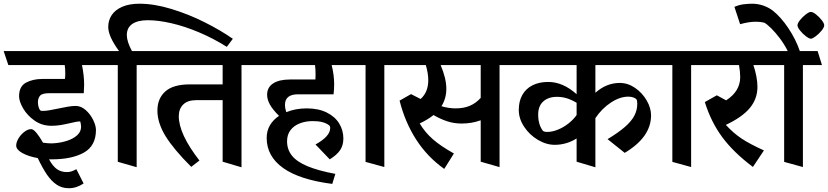

<svg xmlns="http://www.w3.org/2000/svg" viewBox="-51 -856 4480 1039"><path d="M468.3 -151.9Q467.8 -66.4 402.6 -30Q337.4 6.3 228.5 6.3H214.4Q234.4 43 256.8 59.1Q279.3 75.2 311.5 75.2Q324.7 75.2 335.7 71.5Q346.7 67.9 362.3 59.6L401.4 136.7Q363.3 162.6 321.3 162.6Q284.2 162.6 255.6 143.3Q227.1 124 203.4 89.4Q179.7 54.7 153.3 -0.5Q103.5 -9.3 70.3 -27.6Q37.1 -45.9 36.6 -67.9Q36.6 -86.4 49.3 -107.4Q62 -128.4 81.1 -142.8Q100.1 -157.2 117.7 -157.2Q129.4 -157.2 146.5 -136.7Q163.6 -116.2 181.6 -84Q207 -80.1 227.1 -80.1Q233.4 -80.1 246.1 -81.1Q280.8 -84 313 -94.5Q345.2 -105 366.2 -123.8Q387.2 -142.6 387.7 -168.5Q387.7 -177.2 385.7 -188.2Q383.8 -199.2 381.8 -199.2Q367.7 -199.2 331.5 -190.4Q300.8 -183.1 277.1 -179.2Q253.4 -175.3 227.5 -175.3Q175.8 -175.3 136 -203.4Q96.2 -231.4 74.2 -269.5Q52.2 -307.6 52.2 -335Q52.2 -388.7 89.6 -408.7Q127 -428.7 177.7 -428.7H300.3Q302.2 -439 302.2 -457.5Q302.2 -484.4 299.3 -503.9H-5.9L-31.2 -579.6H505.4L528.8 -503.9H392.6Q404.3 -447.8 404.3 -396.5Q404.3 -380.4 402.3 -351.6H214.8Q177.2 -351.6 165.8 -338.1Q154.3 -324.7 154.3 -303.2Q154.3 -291.5 157 -280.3Q159.7 -269 164.6 -261.7Q167.5 -257.3 171.9 -256.3Q176.3 -255.4 186 -255.9Q199.7 -256.3 220.2 -260Q240.7 -263.7 261.7 -268.1Q293.9 -274.9 316.7 -278.8Q339.4 -282.7 358.9 -282.7Q387.2 -282.7 412.4 -260.7Q437.5 -238.8 452.9 -207.5Q468.3 -176.3 468.3 -151.9Z M635.3 -666Q635.3 -631.3 663.1 -579.6H751L774.4 -503.9H688.5V48.8L586.4 19.5V-503.9H502.9L476.6 -579.6H593.3Q534.7 -659.2 534.7 -710Q534.7 -746.1 553.5 -774.4Q572.3 -802.7 610.4 -819.3Q648.4 -835.9 703.6 -835.9Q783.2 -835.9 876.2 -807.6Q969.2 -779.3 1055.9 -735.8Q1142.6 -692.4 1209 -646L1176.3 -602.5Q1102.5 -648.9 1025.1 -681.4Q947.8 -713.9 876.7 -730.2Q805.7 -746.6 748.5 -746.6Q694.3 -746.6 664.8 -726.3Q635.3 -706.1 635.3 -666Z M1355 -503.9H1255.9V49.3L1153.8 19V-314H1010.3Q964.4 -314 940.4 -290.3Q916.5 -266.6 916.5 -227.5Q916.5 -130.9 1028.3 12.7L983.9 46.9Q889.2 -47.4 845 -119.1Q800.8 -190.9 800.8 -257.8Q800.8 -322.8 843.5 -361.1Q886.2 -399.4 976.6 -399.4H1153.8V-503.9H750.5L725.1 -579.6H1330.1Z M1807.1 -106.4Q1807.1 -70.3 1790 -44.2Q1772.9 -18.1 1733.4 6.3L1656.2 -74.2Q1694.8 -95.2 1715.3 -117.7Q1735.8 -140.1 1735.8 -163.1Q1735.8 -168.5 1734.4 -172.1Q1732.9 -175.8 1728.5 -179.2Q1699.2 -200.7 1642.1 -200.7Q1602.5 -200.7 1570.8 -188.2Q1539.1 -175.8 1520.8 -151.4Q1502.4 -127 1502.4 -91.8Q1502.4 -46.4 1529.1 -13.4Q1555.7 19.5 1613 43.5Q1670.4 67.4 1763.7 85L1747.1 139.2Q1570.3 116.7 1481.2 53.2Q1392.1 -10.3 1392.1 -109.9Q1392.1 -148.4 1409.9 -178.5Q1427.7 -208.5 1459 -229Q1424.8 -262.7 1409.7 -290Q1394.5 -317.4 1394.5 -343.3Q1394.5 -383.3 1427 -404.5Q1459.5 -425.8 1518.1 -425.8H1655.8Q1656.7 -440.4 1656.7 -453.1Q1656.7 -479 1653.8 -503.9H1330.1L1304.2 -579.6H1855L1879.4 -503.9H1743.7Q1757.3 -450.7 1757.3 -399.4Q1757.3 -370.1 1753.9 -345.7H1562.5Q1491.2 -345.7 1491.2 -289.1Q1491.2 -270 1498 -249Q1548.3 -269.5 1608.4 -269.5Q1671.9 -269.5 1716.8 -247.3Q1761.7 -225.1 1784.4 -188Q1807.1 -150.9 1807.1 -106.4Z M1844.7 -503.9 1819.3 -579.6H2108.4L2131.8 -503.9H2028.8V47.9L1927.2 20V-503.9Z M2755.4 -503.9H2652.3V48.3L2550.3 19V-205.1Q2502.4 -187.5 2447.3 -187.5Q2406.2 -187.5 2370.1 -199.2Q2334 -210.9 2294.9 -233.4Q2265.6 -209.5 2220.2 -188Q2248.5 -140.1 2290.8 -103Q2333 -65.9 2405.3 -25.4L2353 58.1Q2261.2 -7.3 2201.2 -100.6Q2141.1 -193.8 2111.3 -311.5L2173.3 -346.7L2225.1 -320.3Q2247.1 -340.3 2256.8 -365.7Q2266.6 -391.1 2266.6 -421.9Q2266.6 -458 2253.4 -503.9H2073.2L2047.4 -579.6H2731ZM2550.3 -503.9H2333.5Q2364.3 -431.2 2364.3 -375.5Q2364.3 -323.2 2337.9 -281.2Q2376.5 -269.5 2415 -269.5Q2458 -269.5 2491.2 -283.4Q2524.4 -297.4 2550.3 -326.2Z M3472.2 -231.9Q3472.2 -113.8 3329.6 -28.8L3236.8 -103Q3295.9 -138.7 3330.8 -169.2Q3365.7 -199.7 3381.6 -229.7Q3397.5 -259.8 3397.5 -294.4Q3397.5 -312.5 3393.1 -318.4Q3389.2 -323.7 3377.2 -328.4Q3365.2 -333 3349.1 -333Q3303.7 -333 3254.9 -301Q3206.1 -269 3170.9 -216.8V49.3L3069.3 19V-106.9Q3043 -89.8 3012.7 -81.1Q2982.4 -72.3 2951.2 -72.3Q2904.8 -72.3 2859.4 -99.4Q2814 -126.5 2785.2 -170.2Q2756.3 -213.9 2756.3 -261.2Q2756.3 -308.1 2775.6 -342.3Q2794.9 -376.5 2830.8 -394.5Q2866.7 -412.6 2916 -412.6Q2995.1 -412.6 3069.3 -346.2V-503.9H2727.5L2701.7 -579.6H3508.3L3533.2 -503.9H3170.9V-354Q3230.5 -407.2 3302.7 -407.2Q3346.7 -407.2 3385.7 -380.4Q3424.8 -353.5 3448.5 -312.5Q3472.2 -271.5 3472.2 -231.9ZM3069.3 -233.4V-299.8Q3042.5 -315.9 3016.6 -324Q2990.7 -332 2963.4 -332Q2916.5 -332 2888.9 -307.1Q2861.3 -282.2 2861.3 -236.3Q2861.3 -182.6 2886.2 -148.9Q2892.6 -142.1 2910.6 -142.1Q2937.5 -142.1 2967.8 -154.3Q2998 -166.5 3024.9 -187.5Q3051.8 -208.5 3069.3 -233.4Z M3504.9 -503.9 3479.5 -579.6H3768.6L3792 -503.9H3689V47.9L3587.4 20V-503.9Z M4083 -42 4023.4 47.4Q3918.9 -30.8 3857.7 -113.5Q3796.4 -196.3 3763.2 -303.7L3828.1 -340.3L3878.4 -313Q3954.6 -361.8 3954.6 -439Q3954.6 -465.8 3948.2 -503.9H3733.4L3707.5 -579.6H4115.2L4138.2 -503.9H4025.9Q4036.1 -474.1 4042 -442.9Q4047.9 -411.6 4047.9 -386.2Q4047.9 -321.3 4006.6 -271.5Q3965.3 -221.7 3877 -180.2Q3917 -136.2 3961.7 -106.4Q4006.3 -76.7 4083 -42Z M4397 -503.9H4293.9V47.9L4192.4 20V-503.9H4109.9L4084.5 -579.6H4211.9Q4193.8 -615.7 4169.4 -648.2Q4145 -680.7 4122.3 -702.9Q4099.6 -725.1 4086.4 -732.4Q4069.3 -738.3 4035.2 -738.3Q4002 -738.3 3954.1 -725.1L3923.3 -818.8Q3946.3 -829.1 3970.5 -832.5Q3994.6 -835.9 4020.5 -835.9Q4053.2 -835.4 4081.3 -825.2Q4109.4 -814.9 4129.9 -799.3Q4174.3 -764.6 4214.8 -704.1Q4255.4 -643.6 4277.3 -579.6H4373.5ZM4264.6 -719.2Q4264.6 -730 4278.3 -747.3Q4292 -764.6 4309.6 -778.1Q4327.1 -791.5 4336.9 -791.5Q4347.7 -791.5 4365 -777.8Q4382.3 -764.2 4395.8 -746.8Q4409.2 -729.5 4409.2 -719.2Q4409.2 -708 4395.3 -690.7Q4381.3 -673.3 4363.5 -659.9Q4345.7 -646.5 4336.9 -646.5Q4327.6 -646.5 4310.1 -659.9Q4292.5 -673.3 4278.6 -690.7Q4264.6 -708 4264.6 -719.2Z"/></svg>

Font: Vesper Libre Medium
Style: Regular
Weight: 500
Designer: Robert Keller & Kimya Gandhi
Foundry: Mota Italic
Version: Version 1.058